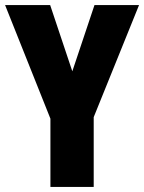

<svg xmlns="http://www.w3.org/2000/svg" viewBox="-20 -734 566 754"><path d="M264 -454 177 -714H0L178 -268V0H348V-274L526 -714H351Z"/></svg>

Font: Noto Sans Myanmar ExtraCondensed Black
Style: Regular
Weight: 900
Width: 2
Designer: Monotype Design Team
Foundry: Monotype Imaging Inc.
Version: Version 2.107